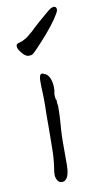

<svg xmlns="http://www.w3.org/2000/svg" viewBox="-89 -814 444 861"><g transform="rotate(-10 133.0 -384.0)"><path d="M161 -360V-350V-349L163 -332V-323Q163 -292 161 -266L158 -226Q156 -199 156 -168V-68Q156 -58 155 -45Q154 -32 150 -20Q147 -9 139 -1Q133 6 122 6Q108 6 101 -6Q94 -19 94 -31Q94 -46 97 -60Q104 -108 104 -153Q104 -199 105 -247Q105 -273 105 -298Q106 -324 106 -351V-379L104 -434V-462Q104 -470 107 -480Q110 -488 117 -488H122L127 -484Q130 -483 133 -483L134 -482Q142 -477 147 -469Q152 -460 155 -449.5Q158 -439 159 -427V-406L156 -388V-387V-379Q156 -377 157 -371Q157 -364 161 -360ZM27 -632Q28 -640 42 -643Q52 -645 59 -649Q72 -655 84 -664Q88 -668 93 -672Q98 -676 103 -680Q113 -690 124 -700Q133 -709 144 -718Q166 -737 185 -753Q209 -775 222 -774Q234 -773 233 -757Q231 -747 212 -719Q192 -690 166 -660Q140 -630 116 -605Q91 -578 84 -578Q80 -578 78 -578Q76 -577 73 -577Q57 -578 42 -598Q26 -617 27 -628Z"/></g></svg>

Font: ToneOZ-Pinyin-Tsuipita-TC
Style: Regular
Weight: 400
Designer: ÂÆ£ÂøóÂáåJeffrey Xuan(jeffreyx@gmail.com, ToneOZ.com) ÈòøÂù§(cjkFonts)
Foundry: ToneOZ
Version: Version 0.24071